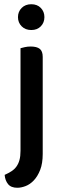

<svg xmlns="http://www.w3.org/2000/svg" viewBox="-20 -693 295 908"><path d="M182 35Q182 80 170 110.5Q158 141 140 160Q122 179 101 187Q80 195 62 195Q32 195 18 177.5Q4 160 2 134Q20 126 34 117Q48 108 57.5 95Q67 82 72 64Q77 46 77 20V-465Q84 -467 97 -470Q110 -473 125 -473Q154 -473 168 -462Q182 -451 182 -424ZM65 -612Q65 -638 82.5 -655.5Q100 -673 128 -673Q156 -673 173 -655.5Q190 -638 190 -612Q190 -586 173 -568.5Q156 -551 128 -551Q100 -551 82.5 -568.5Q65 -586 65 -612Z"/></svg>

Font: Baloo Bhaina 2 Medium
Style: Regular
Weight: 500
Designer: Yesha Goshar, Manish Minz, Shuchita Grover and Ek Type
Foundry: Ek Type
Version: Version 1.640;hotconv 1.0.111;makeotfexe 2.5.65597; ttfautoh